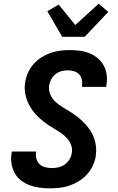

<svg xmlns="http://www.w3.org/2000/svg" viewBox="-20 -1015 640 1043"><path d="M252 8Q223 8 195.5 4.5Q168 1 142 -8.5Q116 -18 94.5 -34.5Q73 -51 60 -74.5Q47 -98 42.5 -126Q38 -154 43 -182L44 -192H176V-188Q173 -169 178 -151.5Q183 -134 195.5 -122.5Q208 -111 225.5 -106.5Q243 -102 262 -102Q279 -102 297 -106Q315 -110 331 -121Q347 -132 357 -148.5Q367 -165 370 -183Q374 -205 367 -225Q360 -245 347 -260.5Q334 -276 317.5 -288Q301 -300 283.5 -310.5Q266 -321 248.5 -332Q231 -343 215.5 -355.5Q200 -368 185.5 -382Q171 -396 159 -412Q147 -428 137.5 -446.5Q128 -465 122 -485Q116 -505 114.5 -526.5Q113 -548 117 -570Q121 -595 132 -620Q143 -645 162 -666.5Q181 -688 204.5 -703Q228 -718 253.5 -727Q279 -736 305 -739.5Q331 -743 357 -743Q385 -743 413 -739.5Q441 -736 465.5 -726Q490 -716 510.5 -699Q531 -682 543.5 -659Q556 -636 559.5 -608.5Q563 -581 558 -553L557 -543H425V-547Q428 -565 424.5 -582Q421 -599 410 -611Q399 -623 382.5 -628Q366 -633 348 -633Q331 -633 314 -628.5Q297 -624 282.5 -613Q268 -602 259 -586Q250 -570 247 -553Q243 -526 253 -502.5Q263 -479 280.5 -462.5Q298 -446 319 -433.5Q340 -421 361 -408Q382 -395 401 -380Q420 -365 437 -347.5Q454 -330 468 -310Q482 -290 490.5 -266.5Q499 -243 501.5 -217.5Q504 -192 500 -166Q496 -139 483.5 -113.5Q471 -88 452 -67Q433 -46 408.5 -31Q384 -16 358 -7Q332 2 305 5Q278 8 252 8ZM318 -815 237 -954 299 -990 389 -879 516 -995 568 -950 440 -815Z"/></svg>

Font: Iosevka Aile Extrabold Oblique
Style: Regular
Weight: 800
Italic angle: -9°
Designer: Belleve Invis
Foundry: Belleve Invis
Version: Version 31.1.0; ttfautohint (v1.8.4)